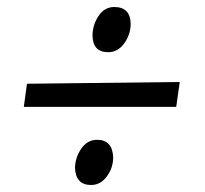

<svg xmlns="http://www.w3.org/2000/svg" viewBox="-20 -518 585 548"><path d="M57 -279 493 -284 483 -213H48ZM257 -119Q301 -119 303 -69Q303 -39 285 -14.5Q267 10 240 10Q196 10 194 -39Q195 -70 212.5 -94.5Q230 -119 257 -119ZM306 -498Q353 -498 353 -448Q352 -418 334 -393.5Q316 -369 289 -369Q244 -369 244 -418Q245 -449 262 -473.5Q279 -498 306 -498Z"/></svg>

Font: Andada SC
Style: Italic
Weight: 400
Italic angle: -8.29999°
Designer: Carolina Giovagnoli
Foundry: Carolina Giovagnoli
Version: Version 1.003